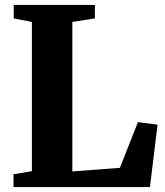

<svg xmlns="http://www.w3.org/2000/svg" viewBox="-20 -763 672 783"><path d="M35 0V-52.5L110 -65V-673.5L36 -688V-743H367V-688L275 -673.5V-64L469 -78.5L542.5 -265L622.5 -254.5L591.5 0Z"/></svg>

Font: Merriweather 48pt ExtraBold
Style: Regular
Weight: 800
Version: Version 2.100